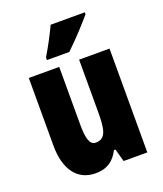

<svg xmlns="http://www.w3.org/2000/svg" viewBox="-142 -859 814 961"><g transform="rotate(-20 264.5 -378.0)"><path d="M425 -756V-766H243C222 -722 197 -673 165 -620V-606H284C334 -653 397 -722 425 -756ZM479 -553H317V-280C317 -191 312 -134 254 -134C222 -134 211 -172 211 -246V-553H49V-193C49 -64 105 10 202 10C261 10 300 -16 326 -68H334L353 0H479Z"/></g></svg>

Font: Noto Sans Gujarati ExtraCondensed Black
Style: Regular
Weight: 900
Width: 2
Designer: Jelle Bosma - Monotype Design Team, Universal Thirst
Foundry: Monotype Imaging Inc.
Version: Version 2.106